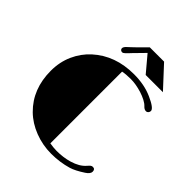

<svg xmlns="http://www.w3.org/2000/svg" viewBox="-242 -1031 1185 1185"><g transform="rotate(45 350.5 -438.5)"><path d="M646.5 -115.7Q666.5 -115.7 666.5 -93.3Q666.5 -74.7 638.2 -56.2Q585.4 -21.5 549.3 -10.7Q481.4 9.3 406.7 9.3Q332 9.3 262.9 -17.3Q193.8 -43.9 145 -91.8Q43 -192.4 43 -351.6Q43 -428.2 71.8 -492.4Q100.6 -556.6 151.4 -602.5Q258.8 -699.7 421.4 -699.7Q512.7 -699.7 582 -668.5Q655.8 -635.7 655.8 -612.8Q655.8 -603.5 649.7 -596.7Q643.6 -589.8 635.7 -589.8Q620.1 -589.8 607.4 -603.8Q594.7 -617.7 573 -628.9Q551.3 -640.1 525.4 -648.4Q472.7 -664.6 429.4 -664.6Q386.2 -664.6 357.9 -658.7V-32.7Q392.1 -26.9 418.5 -26.9Q444.8 -26.9 472.2 -30.3Q499.5 -33.7 525.9 -41.5Q585 -59.1 614.7 -93.3Q625.5 -106 631.8 -110.8Q638.2 -115.7 646.5 -115.7ZM307.1 -768.6 292.5 -753.9Q281.7 -743.2 273.4 -743.2Q265.1 -743.2 260 -748.3Q254.9 -753.4 254.9 -760.3Q254.9 -772.9 274.9 -790Q281.2 -796.4 291 -804.9Q300.8 -813.5 319.3 -832L373 -885.7H497.6L626 -747.1H475.6L387.7 -851.6Q326.7 -790 318.8 -781.2Q311 -772.5 307.1 -768.6Z"/></g></svg>

Font: Limelight
Style: Regular
Weight: 400
Designer: Nicole Fally
Foundry: Nicole Fally
Version: Version 1.002